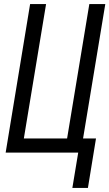

<svg xmlns="http://www.w3.org/2000/svg" viewBox="-20 -755 541 950"><path d="M338 175 367 0H8L129 -735H208L98 -70H312L422 -735H501L391 -70H455L415 175Z"/></svg>

Font: Iosevka Curly
Style: Italic
Weight: 400
Italic angle: -9°
Monospace: yes
Designer: Belleve Invis
Foundry: Belleve Invis
Version: Version 22.1.2; ttfautohint (v1.8.4)